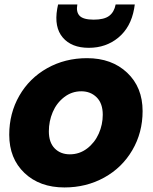

<svg xmlns="http://www.w3.org/2000/svg" viewBox="-20 -824 677 852"><path d="M612.8 -331.1Q612.8 -235.4 567.1 -157.5Q521.5 -79.6 442.1 -35.9Q362.8 7.8 266.1 7.8Q156.2 7.8 88.6 -56.4Q21 -120.6 21 -226.1Q21 -321.3 65.7 -399.2Q110.4 -477.1 189.5 -521.5Q268.6 -565.9 366.2 -565.9Q476.1 -565.9 544.4 -501.2Q612.8 -436.5 612.8 -331.1ZM196.8 -241.2Q196.8 -191.9 222.7 -165.5Q248.5 -139.2 290 -139.2Q332.5 -139.2 366.5 -165Q400.4 -190.9 418.2 -231Q436 -271 436 -314.9Q436 -365.2 408.9 -392.1Q381.8 -418.9 340.8 -418.9Q298.3 -418.9 264.6 -392.8Q231 -366.7 213.9 -326.4Q196.8 -286.1 196.8 -241.2ZM575.2 -785.2Q560.5 -703.1 505.6 -657.5Q450.7 -611.8 374 -611.8Q297.4 -611.8 258.5 -657.5Q219.7 -703.1 233.9 -785.2L237.8 -804.2H323.2Q316.9 -771 333.3 -753.9Q349.6 -736.8 396 -736.8Q442.4 -736.8 464.6 -753.7Q486.8 -770.5 493.2 -804.2H578.1Z"/></svg>

Font: SVN-Poppins
Style: Bold Italic
Weight: 700
Italic angle: -10°
Designer: Ninad Kale (Devanagari), Jonny Pinhorn (Latin)
Foundry: Indian Type Foundry
Version: Version 3.002 2017